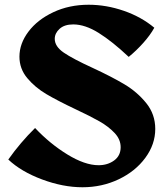

<svg xmlns="http://www.w3.org/2000/svg" viewBox="-20 -785 690 810"><path d="M15 -112Q66 -184 128 -245Q190 -179 264 -133.5Q338 -88 396 -88Q434 -88 461.5 -108Q489 -128 489 -164Q489 -197 463.5 -224Q438 -251 400.5 -272.5Q363 -294 299 -324Q223 -360 175.5 -388Q128 -416 95 -455.5Q62 -495 62 -546Q62 -601 100 -651.5Q138 -702 205 -733.5Q272 -765 354 -765Q428 -765 502 -739.5Q576 -714 631 -668Q614 -637 584.5 -604Q555 -571 523 -545Q454 -610 396.5 -646Q339 -682 289 -682Q252 -682 231.5 -663.5Q211 -645 211 -621Q211 -589 249 -563Q287 -537 370 -499Q452 -461 505.5 -429Q559 -397 597 -350Q635 -303 635 -241Q635 -176 593 -119Q551 -62 480.5 -28.5Q410 5 328 5Q246 5 157.5 -28Q69 -61 15 -112Z"/></svg>

Font: Otomanopee One
Style: Regular
Weight: 400
Designer: Das Ende der Wildnis
Foundry: Gutenberg Labo
Version: Version 3.005